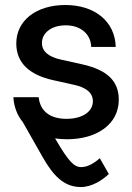

<svg xmlns="http://www.w3.org/2000/svg" viewBox="-20 -547 530 771"><path d="M249 12.2C369.1 12.2 457 -48.3 457 -146.5C457 -221.2 411.1 -266.1 310.5 -288.6L222.7 -308.1C176.3 -318.8 148.4 -339.8 148.4 -374.5C148.4 -414.1 185.5 -445.3 244.1 -445.3C305.2 -445.3 345.2 -408.7 346.2 -358.4H444.8C441.9 -462.4 358.9 -526.9 242.7 -526.9C124.5 -526.9 45.4 -463.9 45.4 -372.6C45.4 -295.9 96.2 -246.6 193.4 -225.1L278.8 -206.1C323.2 -196.3 353 -175.8 353 -140.6C353 -99.6 312.5 -69.8 247.1 -69.8C180.2 -69.8 141.1 -101.1 135.3 -156.7H33.7C36.1 -116.7 49.8 -83.5 71.3 -57.1L151.4 84C191.9 154.8 234.4 204.1 304.7 204.1C350.1 204.1 392.1 175.3 417 151.9L380.9 88.4C363.3 103.5 335.9 124 306.2 124C277.3 124 255.9 102.5 201.2 8.8C216.3 10.7 232.4 12.2 249 12.2Z"/></svg>

Font: Inteeer Medium
Style: Regular
Weight: 500
Designer: Rasmus Andersson
Foundry: rsms
Version: Version 4.001;Glyphs 3.4 (3402)